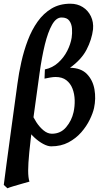

<svg xmlns="http://www.w3.org/2000/svg" viewBox="-27 -762 558 1026"><path d="M475.6 -185.1Q469.7 -157.7 452.6 -122.6Q435.5 -87.4 407.2 -54.9Q378.9 -22.5 338.9 -1.2Q298.8 20 246.6 20Q228 20 203.9 7.1Q179.7 -5.9 157 -26.9Q134.3 -47.9 119.6 -73.2Q105 -98.6 105 -123Q105 -127 105.2 -130.9Q105.5 -134.8 106.9 -138.2L129.4 -206.1Q130.4 -188 140.4 -161.4Q150.4 -134.8 167.5 -108.6Q184.6 -82.5 206.1 -64.9Q227.5 -47.4 250.5 -47.4Q296.9 -47.4 326.4 -82.3Q356 -117.2 366.2 -163.1Q373 -194.3 372.1 -227.3Q371.1 -260.3 360.4 -288.3Q349.6 -316.4 327.4 -333.5Q305.2 -350.6 270 -350.6Q257.8 -350.6 241 -347.7Q224.1 -344.7 210.9 -341.8L212.9 -391.1Q253.4 -399.4 283.7 -426.8Q314 -454.1 332.3 -490.2Q350.6 -526.4 356 -561Q359.4 -584 357.7 -608.9Q356 -633.8 343.5 -651.1Q331.1 -668.5 301.8 -668.5Q272.9 -668.5 251 -629.4Q229 -590.3 212.6 -523.4Q196.3 -456.5 184.6 -372.1Q162.1 -214.4 148.7 -111.8Q135.3 -9.3 129.4 52.5Q123.5 114.3 123.5 148.9Q123.5 187.5 130.4 208.5Q120.1 211.4 95 218.5Q69.8 225.6 45.4 232.9Q21 240.2 12.7 244.1L-6.8 226.1Q-2.4 190.4 7.8 114Q18.1 37.6 33 -72Q47.9 -181.6 66.4 -315.9Q73.7 -372.1 87.2 -431.6Q100.6 -491.2 121.6 -546.6Q142.6 -602.1 173.8 -646.2Q205.1 -690.4 248.3 -716.3Q291.5 -742.2 349.1 -742.2Q386.7 -742.2 415.3 -724.1Q443.8 -706.1 458.7 -675Q473.6 -644 470.2 -605.5Q463.4 -550.3 435.8 -497.1Q408.2 -443.8 347.2 -399.9Q406.2 -398.9 437.7 -366.2Q469.2 -333.5 477.8 -284.4Q486.3 -235.4 475.6 -185.1Z"/></svg>

Font: Gentium Plus
Style: Bold Italic
Weight: 700
Italic angle: -8°
Designer: Victor Gaultney, Annie Olsen, Iska Routamaa, Becca Hirsbrunner
Foundry: SIL International
Version: Version 6.101